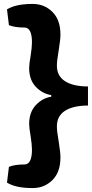

<svg xmlns="http://www.w3.org/2000/svg" viewBox="-20 -748 470 977"><path d="M427.7 -308.1V-210.9Q353.5 -210.9 311.5 -184.6Q269.5 -158.2 269.5 -105Q269.5 -79.6 278.8 -26.9Q287.6 27.8 287.6 53.2Q287.6 127.9 246.6 168.5Q205.6 209 146.5 209Q59.6 209 15.6 181.2L25.4 101.1Q54.2 88.9 104.5 88.9Q142.6 88.9 142.6 13.2Q142.6 -12.2 135.7 -55.7Q128.4 -97.7 128.4 -117.2Q128.4 -176.8 162.1 -212.9Q195.8 -249 240.7 -255.9V-264.2Q195.8 -271 162.1 -306.4Q128.4 -341.8 128.4 -401.9Q128.4 -421.9 135.7 -463.4Q142.6 -506.8 142.6 -532.2Q142.6 -607.9 104.5 -607.9Q54.2 -607.9 25.4 -620.1L15.6 -700.2Q59.6 -728 146.5 -728Q205.6 -728 246.6 -687.5Q287.6 -647 287.6 -571.8Q287.6 -546.9 278.8 -492.7Q269.5 -439 269.5 -414.1Q269.5 -360.8 311.5 -334.5Q353.5 -308.1 427.7 -308.1Z"/></svg>

Font: Odor Mean Chey
Style: Regular
Weight: 400
Designer: Danh Hong
Version: Version 8.002; ttfautohint (v1.8.3)